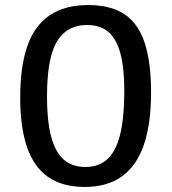

<svg xmlns="http://www.w3.org/2000/svg" viewBox="-20 -730 679 760"><path d="M315 10Q227 10 170.5 -29.5Q114 -69 87 -147.5Q60 -226 60 -344Q60 -466 88 -547Q116 -628 176 -669Q236 -710 329 -710Q420 -710 474.5 -672.5Q529 -635 553.5 -558Q578 -481 578 -364Q578 -240 549.5 -157Q521 -74 463 -32Q405 10 315 10ZM318 -69Q372 -69 405.5 -100.5Q439 -132 455 -195.5Q471 -259 472 -357Q473 -457 457 -517Q441 -577 408.5 -604Q376 -631 325 -631Q269 -631 233.5 -600Q198 -569 182 -506.5Q166 -444 166 -348Q166 -253 182 -191Q198 -129 231.5 -99Q265 -69 318 -69Z"/></svg>

Font: Bitter Thin Medium
Style: Regular
Weight: 500
Version: Version 3.021